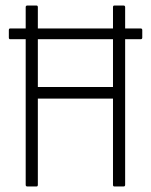

<svg xmlns="http://www.w3.org/2000/svg" viewBox="-20 -675 546 695"><path d="M17 -533Q12 -533 12 -539V-566Q12 -572 17 -572H489Q495 -572 495 -566V-539Q495 -533 489 -533H433H73ZM79 0Q73 0 73 -6V-649Q73 -655 79 -655H112Q117 -655 117 -649V-360H389V-649Q389 -655 394 -655H427Q433 -655 433 -649V-6Q433 0 427 0H394Q389 0 389 -6V-318H117V-6Q117 0 112 0Z"/></svg>

Font: Sofia Sans Condensed Light
Style: Regular
Weight: 300
Designer: Botio Nikoltchev, Ani Petrova
Foundry: lettersoup
Version: Version 4.101